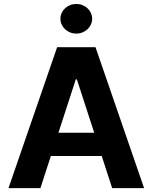

<svg xmlns="http://www.w3.org/2000/svg" viewBox="-20 -971 788 991"><path d="M23.8 0 274.9 -727.3H473L723.7 0H558.9L505 -165.8H242.5L188.6 0ZM281.6 -285.9H466.3L376.8 -561.1H371.1ZM373.6 -950.6Q390.6 -950.6 405.5 -944.6Q420.5 -938.6 431.6 -928.3Q442.8 -918 449.2 -903.9Q455.6 -889.9 455.6 -874.3Q455.6 -858.3 449.2 -844.5Q442.8 -830.6 431.6 -820.1Q420.5 -809.7 405.5 -803.6Q390.6 -797.6 373.6 -797.6Q356.9 -797.6 342 -803.6Q327.1 -809.7 315.9 -820.1Q304.7 -830.6 298.3 -844.5Q291.9 -858.3 291.9 -874.3Q291.9 -889.9 298.3 -903.9Q304.7 -918 315.9 -928.3Q327.1 -938.6 342 -944.6Q356.9 -950.6 373.6 -950.6Z"/></svg>

Font: Cannonade
Style: Bold
Weight: 700
Designer: Rasmus Andersson
Foundry: rsms
Version: Version 3.012;git-f93a4a705